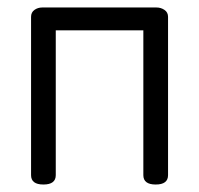

<svg xmlns="http://www.w3.org/2000/svg" viewBox="-20 -493 532 513"><path d="M93 -473H398Q410 -473 419.5 -466.5Q429 -460 429 -448V-25Q429 0 396 0Q363 0 363 -25V-412H129V-25Q129 0 96 0Q63 0 63 -25V-448Q63 -460 72 -466.5Q81 -473 93 -473Z"/></svg>

Font: Dosis
Style: Regular
Weight: 400
Designer: Edgar Tolentino, Pablo Impallari, Igino Marini
Foundry: Edgar Tolentino, Pablo Impallari, Igino Marini
Version: Version 1.007